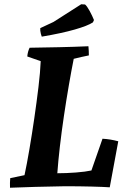

<svg xmlns="http://www.w3.org/2000/svg" viewBox="-20 -874 603 901"><path d="M27 7Q26 -16 28 -38L95 -52Q106 -103 118 -173.5Q130 -244 141 -319.5Q152 -395 160.5 -465.5Q169 -536 171 -587L108 -609Q110 -632 119 -650Q187 -651 257 -652.5Q327 -654 395 -657Q396 -646 396.5 -635Q397 -624 397 -614Q382 -611 361.5 -606.5Q341 -602 326 -598Q315 -543 303 -473.5Q291 -404 280 -330Q269 -256 261 -186.5Q253 -117 249 -61Q291 -61 336.5 -64.5Q382 -68 409 -74L461 -223Q498 -221 535 -211L495 5Q468 3 410 1.5Q352 0 284 0Q213 1 144.5 3Q76 5 27 7ZM176 -702Q171 -715 169 -730V-742L231 -771L361 -854L379 -853Q388 -846 400.5 -823Q413 -800 421 -780L416 -769Q392 -753 331 -735.5Q270 -718 176 -702Z"/></svg>

Font: Labrada
Style: Bold Italic
Weight: 700
Italic angle: -7°
Designer: Mercedes Jáuregui
Foundry: Omnibus-Type Team
Version: Version 1.000; ttfautohint (v1.8.4.7-5d5b)